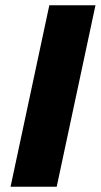

<svg xmlns="http://www.w3.org/2000/svg" viewBox="-20 -708 382 728"><path d="M20 0 167 -688H342L195 0Z"/></svg>

Font: Saira Thin
Style: Bold Italic
Weight: 700
Italic angle: -12°
Version: Version 1.101